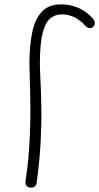

<svg xmlns="http://www.w3.org/2000/svg" viewBox="-20 -847 455 881"><path d="M406 -762Q411 -757 413 -751.5Q415 -746 415 -739Q415 -734 411.5 -729Q408 -724 403.5 -721Q399 -718 393 -718Q386 -718 381.5 -720.5Q377 -723 370 -730Q352 -752 324 -766.5Q296 -781 264 -781Q233 -781 210.5 -762.5Q188 -744 175.5 -695Q163 -646 163 -556Q163 -532 165.5 -483Q168 -434 169.5 -364Q171 -294 167 -206Q163 -118 149 -15Q148 -1 141.5 6.5Q135 14 124 14Q109 14 102 5.5Q95 -3 97 -17Q108 -85 113 -156Q118 -227 119 -293.5Q120 -360 118.5 -416Q117 -472 116 -511.5Q115 -551 115 -566Q116 -638 127.5 -697Q139 -756 170.5 -791.5Q202 -827 261 -827Q303 -827 340.5 -810.5Q378 -794 406 -762Z"/></svg>

Font: Playpen Sans ExtraLight
Style: Regular
Weight: 250
Designer: Laura Meseguer, Veronika Burian, José Scaglione
Foundry: TypeTogether
Version: Version 1.001